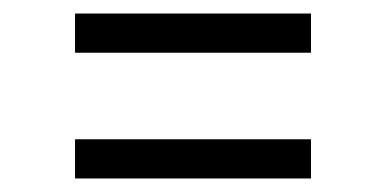

<svg xmlns="http://www.w3.org/2000/svg" viewBox="-20 -454 570 284"><path d="M91 -248H440V-190H91ZM91 -434H440V-376H91Z"/></svg>

Font: Changa ExtraLight ExtraLight
Style: Regular
Weight: 250
Version: Version 3.002; ttfautohint (v1.8.2)